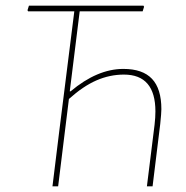

<svg xmlns="http://www.w3.org/2000/svg" viewBox="-20 -657 655 677"><path d="M549 -272Q549 -258 545 -220L518 0H498L525 -217Q528 -243 528 -264Q528 -394 417 -394Q367 -394 320 -373.5Q273 -353 223 -308L209 -195L185 0H165L189 -195L242 -617H79L77 -621L82 -637H486L488 -633L483 -617H261L226 -335H229Q323 -414 415 -414Q483 -414 516 -379Q549 -344 549 -272Z"/></svg>

Font: Luna Sans Thin
Style: Italic
Weight: 250
Italic angle: -7°
Designer: Juan Pablo del Peral
Foundry: Huerta Tipografica
Version: Version 2.001; ttfautohint (v1.5)